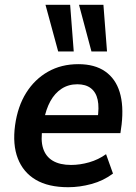

<svg xmlns="http://www.w3.org/2000/svg" viewBox="-20 -772 566 802"><path d="M265 10Q182 10 129.5 -21Q77 -52 54.5 -110Q32 -168 43 -249Q54 -328 89.5 -384.5Q125 -441 180.5 -472.5Q236 -504 307 -504Q376 -504 419.5 -473.5Q463 -443 480 -387Q497 -331 488 -252L483 -216H138L149 -291H405L387 -273Q395 -323 388 -355Q381 -387 359.5 -403.5Q338 -420 303 -420Q266 -420 237.5 -401.5Q209 -383 190.5 -349.5Q172 -316 163 -268L158 -239Q149 -187 160 -152.5Q171 -118 200.5 -100.5Q230 -83 277 -83Q314 -83 352.5 -94Q391 -105 423 -128L452 -47Q412 -17 362.5 -3.5Q313 10 265 10ZM362 -557 310 -752H412L427 -557ZM223 -557 170 -752H273L288 -557Z"/></svg>

Font: Nunito Sans 10pt SemiCondensed
Style: Bold Italic
Weight: 700
Width: 4
Italic angle: -9°
Designer: Vernon Adams
Foundry: Vernon Adams
Version: Version 3.101;gftools[0.9.27]